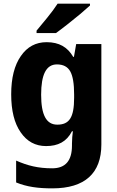

<svg xmlns="http://www.w3.org/2000/svg" viewBox="-20 -786 640 1046"><path d="M233.9 -556.2C175.3 -556.2 128.4 -531.2 93.8 -481C58.6 -430.7 41 -361.3 41 -272C41 -183.6 58.1 -114.3 92.8 -64.9C127 -15.1 172.9 9.8 231 9.8C295.9 9.8 342.8 -13.7 372.1 -70.8H377C374.5 -52.7 372.1 -25.4 372.1 -3.9V6.8C372.1 89.4 336.9 130.9 264.2 130.9C188 130.9 130.9 116.7 67.9 88.9V208C126.5 231.9 186.5 240.2 265.1 240.2C443.4 240.2 532.2 157.2 532.2 1V-545.9H395L382.8 -476.1H378.9C348.1 -529.3 302.2 -556.2 233.9 -556.2ZM290 -435.1C324.7 -435.1 348.6 -422.4 362.8 -397C377 -371.6 383.8 -329.6 383.8 -271V-252.9C383.8 -145 356.9 -106.9 292 -106.9C231.9 -106.9 204.1 -160.6 204.1 -270C204.1 -379.4 231.4 -435.1 290 -435.1ZM293.9 -766.1C279.3 -743.2 260.3 -717.8 237.3 -689.5C213.9 -661.1 194.3 -637.7 179.2 -619.1V-606H285.2C301.8 -618.2 322.3 -633.3 346.2 -652.3C370.1 -670.9 393.6 -689.9 416.5 -709C439 -728 457 -743.7 470.2 -755.9V-766.1Z"/></svg>

Font: Avrile Sans
Style: Bold
Weight: 700
Designer: Monotype Design Team, Google (font), Stefan Peev (BGR Cyrillic), Cristiano Sobral (main changes)
Foundry: The Avrile Sans Project Authors
Version: Version 3.110